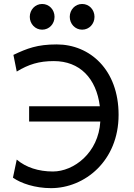

<svg xmlns="http://www.w3.org/2000/svg" viewBox="-20 -953 687 985"><path d="M588.4 -363.8C588.4 -595.7 440.9 -725.1 271 -725.1C170.9 -725.1 119.1 -704.6 48.8 -671.4L65.9 -585.9C127 -623 180.2 -639.6 256.3 -639.6C388.7 -639.6 474.1 -552.2 492.2 -407.7H129.4V-329.6H494.6C485.4 -168.5 358.4 -73.2 251.5 -73.2C177.7 -73.2 112.8 -94.2 65.9 -134.3L46.4 -41.5C86.9 -12.7 159.7 12.2 241.7 12.2C414.6 12.2 588.4 -127.4 588.4 -363.8ZM337.9 -866.7C337.9 -830.6 365.2 -800.8 401.4 -800.8C438 -800.8 464.8 -830.6 464.8 -866.7C464.8 -902.8 438 -932.6 401.4 -932.6C365.2 -932.6 337.9 -902.8 337.9 -866.7ZM132.8 -866.7C132.8 -830.6 160.2 -800.8 196.3 -800.8C232.9 -800.8 259.8 -830.6 259.8 -866.7C259.8 -902.8 232.9 -932.6 196.3 -932.6C160.2 -932.6 132.8 -902.8 132.8 -866.7Z"/></svg>

Font: Andika
Style: Regular
Weight: 400
Designer: Victor Gaultney, Annie Olsen, Julie Remington, Don Collingsworth, Eric Hays
Foundry: SIL International
Version: Version 1.000